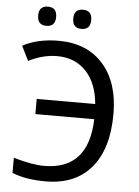

<svg xmlns="http://www.w3.org/2000/svg" viewBox="-60 -942 720 998"><g transform="rotate(5 300.0 -443.0)"><path d="M70.8 -606 33.2 -682.1Q111.8 -724.1 220.2 -724.1Q368.7 -724.1 452.9 -629.2Q537.1 -534.2 537.1 -370.1Q537.1 -188 453.6 -89.1Q370.1 9.8 215.8 9.8Q112.3 9.8 41 -19V-98.1Q137.2 -69.8 201.2 -69.8Q432.1 -69.8 439.9 -334H132.8V-413.1H438Q428.7 -521.5 370.8 -582.8Q313 -644 220.2 -644Q146 -644 70.8 -606ZM149.4 -896Q196.3 -896 196.3 -846.2Q196.3 -795.9 149.4 -795.9Q102.5 -795.9 102.5 -846.2Q102.5 -896 149.4 -896ZM332.5 -896Q379.4 -896 379.4 -846.2Q379.4 -795.9 332.5 -795.9Q285.6 -795.9 285.6 -846.2Q285.6 -896 332.5 -896Z"/></g></svg>

Font: Droid Sans Mono
Style: Regular
Weight: 400
Monospace: yes
Foundry: Ascender Corporation
Version: Version 1.00 build 112